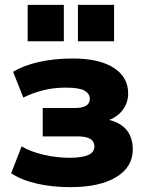

<svg xmlns="http://www.w3.org/2000/svg" viewBox="-20 -760 596 791"><path d="M269 11Q197 11 134 -3Q71 -17 26 -46L69 -157Q106 -135 159.5 -122.5Q213 -110 267 -110Q369 -110 369 -156Q369 -198 302 -198H156V-315H288Q350 -315 350 -353Q350 -374 328.5 -386.5Q307 -399 251 -399Q199 -399 155.5 -387.5Q112 -376 76 -358L34 -464Q76 -490 139.5 -504.5Q203 -519 280 -519Q388 -519 448 -481Q508 -443 508 -375Q508 -338 487 -309Q466 -280 430 -266Q527 -241 527 -144Q527 -72 459 -30.5Q391 11 269 11ZM301 -590V-740H450V-590ZM94 -590V-740H243V-590Z"/></svg>

Font: Mulish Black
Style: Regular
Weight: 900
Designer: Vernon Adams
Foundry: Vernon Adams
Version: Version 3.603; ttfautohint (v1.8.3)